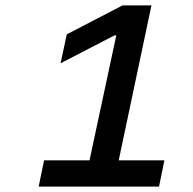

<svg xmlns="http://www.w3.org/2000/svg" viewBox="-20 -690 715 710"><path d="M123 0H568L588 -97H419L540 -670H433L227 -563L204 -456L403 -559H410L311 -97H143Z"/></svg>

Font: LT Wave Text Medium Italic
Style: Regular
Weight: 500
Designer: Daniel Lyons
Version: Version 2.5 (Glyphs App)